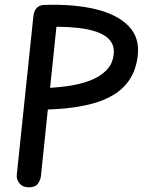

<svg xmlns="http://www.w3.org/2000/svg" viewBox="-20 -795 610 821"><path d="M569 -557Q562 -497 535 -456Q508 -415 465.5 -389.5Q423 -364 370 -350.5Q317 -337 259 -331.5Q201 -326 143 -326L152 -418Q209 -419 263 -426Q317 -433 361 -449Q405 -465 433.5 -493Q462 -521 466 -563Q471 -603 443.5 -630Q416 -657 351 -670Q286 -683 177 -680L172 -774Q297 -778 389.5 -755.5Q482 -733 530 -683.5Q578 -634 569 -557ZM103 6Q77 6 63 -11.5Q49 -29 52 -50L123 -728Q126 -751 138.5 -762.5Q151 -774 172 -774L225 -716L155 -42Q153 -25 142 -9.5Q131 6 103 6Z"/></svg>

Font: Edu NSW ACT Foundation SemiBold
Style: Regular
Weight: 600
Version: Version 1.003